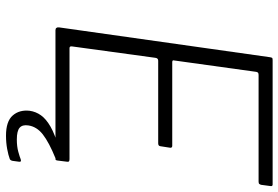

<svg xmlns="http://www.w3.org/2000/svg" viewBox="-168 -614 951 656"><g transform="rotate(90 308.0 -286.5)"><path d="M176 -733Q177 -739 178.5 -740.5Q180 -742 186 -742H611Q618 -742 616 -733L612 -703Q611 -699 609 -696.5Q607 -694 601 -694H237Q232 -694 229.5 -692.5Q227 -691 226 -686L187 -405Q186 -402 187.5 -400.5Q189 -399 193 -399H479Q483 -399 484.5 -396.5Q486 -394 485 -390L480 -358Q479 -351 470 -351H188Q179 -351 178 -341L139 -56Q138 -48 145 -48H524Q530 -48 532 -46Q534 -44 533 -39L529 -7Q528 -2 527 -1Q526 0 521 0H84Q73 0 74 -12L176 -733ZM359 88Q362 67 374.5 49.5Q387 32 413 17Q439 2 482 -10L521 0Q467 22 440 43Q413 64 409 93Q406 113 417 122.5Q428 132 457 132Q481 132 499 127Q517 122 524 119Q529 117 531.5 118.5Q534 120 533 125L530 147Q529 151 527.5 153Q526 155 524 156Q511 161 489.5 165Q468 169 444 169Q395 169 375 146Q355 123 359 88Z"/></g></svg>

Font: Libre Franklin ExtraLight
Style: Italic
Weight: 250
Italic angle: -8°
Designer: Pablo Impallari, Rodrigo Fuenzalida, Nhung Nguyen
Foundry: Impallari Type
Version: Version 3.000